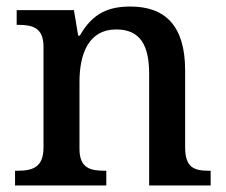

<svg xmlns="http://www.w3.org/2000/svg" viewBox="-20 -567 691 587"><path d="M26 0H305V-45H300C256 -45 223 -53 223 -112V-317C223 -402 251 -477 335 -477C410 -477 436 -427 436 -341V0H624V-45H619C574 -45 546 -54 546 -117V-352C546 -488 485 -547 379 -547C312 -547 263 -527 224 -458H219L206 -536H31V-491H36C80 -491 113 -482 113 -424V-116C113 -54 78 -45 33 -45H26Z"/></svg>

Font: Noto Serif Devanagari Medium
Style: Regular
Weight: 500
Designer: Universal Thirst, Indian Type Foundry and the Monotype Design Team
Foundry: Monotype Imaging Inc.
Version: Version 2.004